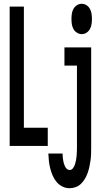

<svg xmlns="http://www.w3.org/2000/svg" viewBox="-20 -770 540 1013"><path d="M31 0V-735H106V-96H232V0ZM411 -590Q398 -590 386 -597.5Q374 -605 367.5 -617Q361 -629 359 -642.5Q357 -656 357 -670Q357 -684 359 -697.5Q361 -711 367.5 -723Q374 -735 386 -742.5Q398 -750 411 -750Q425 -750 436.5 -742.5Q448 -735 454.5 -723Q461 -711 463 -697.5Q465 -684 465 -670Q465 -656 463 -642.5Q461 -629 454.5 -617Q448 -605 436.5 -597.5Q425 -590 411 -590ZM347 223Q327 223 309 214Q291 205 278.5 190Q266 175 258 156.5Q250 138 245 118.5Q240 99 238 79.5Q236 60 235 40H310Q310 49 311 57.5Q312 66 313 74.5Q314 83 316.5 91Q319 99 322.5 107Q326 115 332.5 121Q339 127 347 127Q358 127 365 117.5Q372 108 375.5 97.5Q379 87 381 76Q383 65 384 54Q385 43 385.5 32Q386 21 386 10V-424H320V-520H461V10Q461 27 460.5 43.5Q460 60 457.5 77Q455 94 451.5 110.5Q448 127 442.5 142.5Q437 158 428.5 172.5Q420 187 408 199Q396 211 380 217Q364 223 347 223Z"/></svg>

Font: Iosevka Curly
Style: Bold
Weight: 700
Monospace: yes
Designer: Belleve Invis
Foundry: Belleve Invis
Version: Version 22.1.2; ttfautohint (v1.8.4)